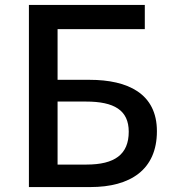

<svg xmlns="http://www.w3.org/2000/svg" viewBox="-20 -757 700 777"><path d="M97 0H346C506 0 615 -69 615 -226C615 -378 498 -434 342 -434H213V-639H566V-737H97ZM213 -91V-346H328C442 -346 501 -311 501 -224C501 -132 444 -91 330 -91Z"/></svg>

Font: Noto Sans CJK HK Medium
Style: Regular
Weight: 500
Designer: Ryoko NISHIZUKA 西塚涼子 (kana, bopomofo & ideographs); Paul D. Hunt (Latin, Greek & Cyrillic); Sandoll Communications 산돌커뮤니
Foundry: Adobe
Version: Version 2.004;hotconv 1.0.118;makeotfexe 2.5.65603